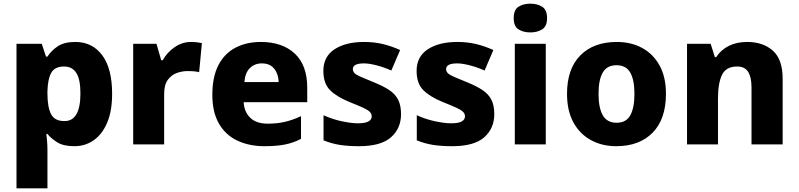

<svg xmlns="http://www.w3.org/2000/svg" viewBox="-20 -788 4359 1048"><path d="M391 -559Q484 -559 538 -486.5Q592 -414 592 -276Q592 -182 565 -118.5Q538 -55 491.5 -22.5Q445 10 386 10Q326 10 292 -11.5Q258 -33 239 -57H233Q235 -39 237 -16Q239 7 239 34V240H70V-549H208L231 -479H239Q260 -512 295.5 -535.5Q331 -559 391 -559ZM330 -425Q280 -425 260.5 -392Q241 -359 239 -292V-277Q239 -204 258.5 -165.5Q278 -127 332 -127Q419 -127 419 -278Q419 -355 396.5 -390Q374 -425 330 -425Z M1023 -559Q1039 -559 1056 -557Q1073 -555 1082 -553L1067 -394Q1056 -397 1041.5 -398.5Q1027 -400 1003 -400Q975 -400 946 -390Q917 -380 896.5 -353Q876 -326 876 -275V0H707V-549H834L860 -459H868Q891 -501 932.5 -530Q974 -559 1023 -559Z M1404 -559Q1521 -559 1589 -495.5Q1657 -432 1657 -309V-230H1310Q1313 -177 1346 -145Q1379 -113 1442 -113Q1493 -113 1535.5 -123Q1578 -133 1623 -154V-30Q1583 -9 1537 0.5Q1491 10 1423 10Q1341 10 1276.5 -20Q1212 -50 1175.5 -112.5Q1139 -175 1139 -271Q1139 -368 1172 -432Q1205 -496 1265 -527.5Q1325 -559 1404 -559ZM1409 -442Q1370 -442 1344 -416.5Q1318 -391 1314 -340H1501Q1500 -383 1477 -412.5Q1454 -442 1409 -442Z M2169 -165Q2169 -87 2114 -38.5Q2059 10 1939 10Q1881 10 1835.5 3Q1790 -4 1746 -22V-159Q1794 -137 1846 -126Q1898 -115 1933 -115Q1973 -115 1991 -125Q2009 -135 2009 -153Q2009 -167 1998.5 -177.5Q1988 -188 1962 -200Q1936 -212 1888 -231Q1817 -260 1781 -296.5Q1745 -333 1745 -401Q1745 -479 1806 -519Q1867 -559 1967 -559Q2021 -559 2068 -548Q2115 -537 2164 -515L2116 -403Q2076 -421 2035 -431.5Q1994 -442 1967 -442Q1906 -442 1906 -411Q1906 -398 1915.5 -388.5Q1925 -379 1950.5 -368Q1976 -357 2023 -338Q2072 -318 2104.5 -296.5Q2137 -275 2153 -244Q2169 -213 2169 -165Z M2678 -165Q2678 -87 2623 -38.5Q2568 10 2448 10Q2390 10 2344.5 3Q2299 -4 2255 -22V-159Q2303 -137 2355 -126Q2407 -115 2442 -115Q2482 -115 2500 -125Q2518 -135 2518 -153Q2518 -167 2507.5 -177.5Q2497 -188 2471 -200Q2445 -212 2397 -231Q2326 -260 2290 -296.5Q2254 -333 2254 -401Q2254 -479 2315 -519Q2376 -559 2476 -559Q2530 -559 2577 -548Q2624 -537 2673 -515L2625 -403Q2585 -421 2544 -431.5Q2503 -442 2476 -442Q2415 -442 2415 -411Q2415 -398 2424.5 -388.5Q2434 -379 2459.5 -368Q2485 -357 2532 -338Q2581 -318 2613.5 -296.5Q2646 -275 2662 -244Q2678 -213 2678 -165Z M2875 -768Q2912 -768 2939 -751.5Q2966 -735 2966 -689Q2966 -644 2939 -627.5Q2912 -611 2875 -611Q2837 -611 2810.5 -627.5Q2784 -644 2784 -689Q2784 -735 2810.5 -751.5Q2837 -768 2875 -768ZM2959 -549V0H2790V-549Z M3615 -276Q3615 -138 3542.5 -64Q3470 10 3344 10Q3266 10 3205 -23.5Q3144 -57 3109.5 -120.5Q3075 -184 3075 -276Q3075 -412 3147.5 -485.5Q3220 -559 3347 -559Q3425 -559 3485.5 -526Q3546 -493 3580.5 -430Q3615 -367 3615 -276ZM3247 -276Q3247 -200 3270 -159Q3293 -118 3346 -118Q3398 -118 3420.5 -159Q3443 -200 3443 -276Q3443 -352 3420 -392Q3397 -432 3345 -432Q3293 -432 3270 -392Q3247 -352 3247 -276Z M4058 -559Q4145 -559 4198.5 -511.5Q4252 -464 4252 -358V0H4082V-311Q4082 -367 4063.5 -396Q4045 -425 4004 -425Q3943 -425 3921 -379.5Q3899 -334 3899 -250V0H3730V-549H3859L3882 -476H3889Q3915 -516 3958 -537.5Q4001 -559 4058 -559Z"/></svg>

Font: Noto Sans Cherokee ExtraBold
Style: Regular
Weight: 800
Designer: Monotype Design Team
Foundry: Monotype Imaging Inc.
Version: Version 2.001; ttfautohint (v1.8.4.7-5d5b)